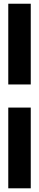

<svg xmlns="http://www.w3.org/2000/svg" viewBox="-20 -916 209 1030"><path d="M24.4 -896H145V-462.9H24.4ZM24.4 -338.9H145V94.2H24.4Z"/></svg>

Font: Sangha Kali
Style: Regular
Weight: 400
Designer: Seslavinskaya Anna
Foundry: Popkern
Version: Version 2.000;PS 002.000;hotconv 1.0.88;makeotf.lib2.5.64775